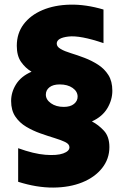

<svg xmlns="http://www.w3.org/2000/svg" viewBox="-20 -712 545 846"><path d="M462 -64Q462 -64 462 -64Q462 -64 462 -64Q462 -12 430 28.5Q398 69 342.5 91.5Q287 114 214.5 114.5Q142 115 60 89Q60 52 60 15Q60 -22 60 -59Q129 -34 180 -30Q231 -26 258.5 -36Q286 -46 286 -63Q286 -77 267.5 -86Q249 -95 219.5 -104Q190 -113 157.5 -124.5Q125 -136 95.5 -153.5Q66 -171 47.5 -198.5Q29 -226 29 -267Q29 -306 51 -341Q73 -376 119 -396Q92 -412 73 -439Q54 -466 54 -510Q54 -565 84 -605Q114 -645 167 -667.5Q220 -690 289 -691.5Q358 -693 436 -670Q436 -633 436 -596Q436 -559 436 -522Q333 -557 281.5 -551Q230 -545 230 -520Q230 -506 247.5 -496Q265 -486 293 -477.5Q321 -469 352.5 -457Q384 -445 412 -427Q440 -409 457.5 -381.5Q475 -354 475 -312Q475 -272 453 -235Q431 -198 385 -177Q414 -162 438 -136Q462 -110 462 -64ZM322 -286Q322 -286 322 -286Q322 -286 322 -286Q322 -309 300 -324.5Q278 -340 243 -340Q214 -340 198 -327.5Q182 -315 182 -295Q182 -273 204.5 -257Q227 -241 261 -241Q290 -241 306 -254Q322 -267 322 -286Z"/></svg>

Font: Tilt Warp
Style: Regular
Weight: 400
Designer: Andy Clymer
Foundry: Andy Clymer
Version: Version 1.000